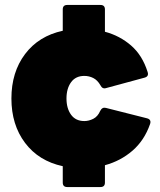

<svg xmlns="http://www.w3.org/2000/svg" viewBox="-20 -754 646 774"><path d="M251 0Q233 0 233 -18V-84Q136 -105 81 -178Q26 -251 26 -357Q26 -463 81 -536Q136 -609 233 -630V-716Q233 -734 251 -734H385Q403 -734 403 -716V-626Q463 -610 508.5 -570.5Q554 -531 575 -464Q581 -446 563 -441L408 -399Q393 -394 385 -410Q373 -431 356 -439.5Q339 -448 320 -448Q285 -448 266.5 -422.5Q248 -397 248 -357Q248 -317 266.5 -291.5Q285 -266 320 -266Q338 -266 356 -275Q374 -284 384 -307Q392 -323 407 -319L573 -277Q591 -272 585 -254Q562 -188 514 -146.5Q466 -105 403 -88V-18Q403 0 385 0Z"/></svg>

Font: LINE Seed Sans App Heavy
Style: Regular
Weight: 900
Designer: LINE VX Design & Dalton Maag Ltd & Sandoll Inc
Foundry: Dalton Maag Ltd
Version: Version 1.003